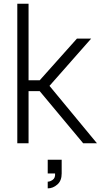

<svg xmlns="http://www.w3.org/2000/svg" viewBox="-20 -770 541 1032"><path d="M133.5 0H73V-750H133.5V-338.5H193.5L393.5 -562.5H470L246 -308.5L501 0H427L193.5 -280H133.5ZM236.5 242.5V206.5Q249.5 206.5 264 196Q278 185.5 276 162.5H236.5V88.5H311.5V162.5Q311.5 201.5 288.5 221.5Q265 242.5 236.5 242.5Z"/></svg>

Font: Russisch Sans Light
Style: Regular
Weight: 300
Designer: Michael Sharanda (font) & Cristiano Sobral (main changes)
Foundry: Michael Sharanda
Version: Version 2.00;September 8, 2020;FontCreator 13.0.0.2681 64-bi